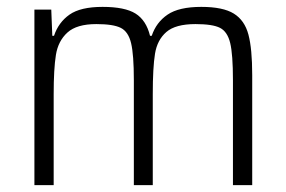

<svg xmlns="http://www.w3.org/2000/svg" viewBox="-20 -538 832 558"><path d="M129 -510 132 -434H137Q150 -473 182 -495.5Q214 -518 278 -518Q343 -518 374 -498.5Q405 -479 416 -434H421Q434 -473 467 -495.5Q500 -518 565 -518Q628 -518 659.5 -498.5Q691 -479 702 -437.5Q713 -396 713 -320V0H657V-305Q657 -380 649 -413Q641 -446 619.5 -457Q598 -468 548 -468Q490 -468 463.5 -445Q437 -422 430.5 -382Q424 -342 424 -264V0H369V-305Q369 -379 361 -412.5Q353 -446 331 -457Q309 -468 260 -468Q203 -468 176 -443.5Q149 -419 142.5 -378.5Q136 -338 136 -264V0H80V-510Z"/></svg>

Font: Saira SemiCondensed Light
Style: Regular
Weight: 300
Width: 4
Designer: Hector Gatti with collaboration of the Omnibus-Type team
Foundry: Omnibus-Type
Version: Version 0.072; ttfautohint (v1.8)